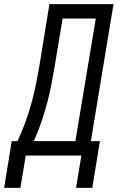

<svg xmlns="http://www.w3.org/2000/svg" viewBox="-66 -755 586 932"><path d="M-46 157 -9 -70H19Q41 -117 58.5 -165.5Q76 -214 89 -263Q102 -312 111.5 -361Q121 -410 129 -459L174 -735H485L375 -70H419L382 157H303L329 0H59L33 157ZM98 -70H300L399 -665H238L202 -449Q194 -401 185 -353Q176 -305 163.5 -257.5Q151 -210 135 -163Q119 -116 98 -70Z"/></svg>

Font: Iosevka Term Curly
Style: Italic
Weight: 400
Italic angle: -9°
Designer: Belleve Invis
Foundry: Belleve Invis
Version: Version 32.3.0